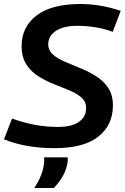

<svg xmlns="http://www.w3.org/2000/svg" viewBox="-38 -730 623 959"><path d="M565 -676 525 -571Q445 -601 347 -601Q280 -601 241.5 -576Q203 -551 203 -509Q203 -478 226.5 -457.5Q250 -437 286.5 -421.5Q323 -406 364.5 -389Q406 -372 442.5 -349Q479 -326 502.5 -291Q526 -256 526 -203Q526 -106 453.5 -48Q381 10 234 10Q91 10 -18 -34L22 -138Q76 -118 134 -107Q192 -96 251 -96Q321 -96 356.5 -121.5Q392 -147 392 -188Q393 -221 369.5 -242Q346 -263 309 -278.5Q272 -294 231 -310Q190 -326 153 -349.5Q116 -373 93 -409Q70 -445 70 -500Q70 -596 145 -653Q220 -710 364 -710Q417 -710 467 -701Q517 -692 565 -676ZM182 56H300Q301 66 300 77Q295 116 276 149Q257 182 231 209H133Q176 145 182 85Q184 69 182 56Z"/></svg>

Font: Georama SemiBold
Style: Italic
Weight: 600
Italic angle: -9°
Designer: Jean-Baptiste Levee
Foundry: Production Type
Version: Version 1.000